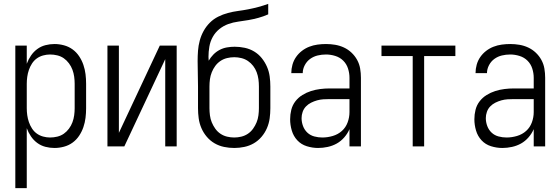

<svg xmlns="http://www.w3.org/2000/svg" viewBox="-20 -755 2890 990"><path d="M59 215V-520H118V-426Q126 -448 139.5 -468Q153 -488 172 -502Q191 -516 214 -522Q237 -528 261 -528Q285 -528 309.5 -521.5Q334 -515 354 -500.5Q374 -486 388 -465Q402 -444 410 -420.5Q418 -397 421 -372.5Q424 -348 424 -323V-197Q424 -172 421 -147.5Q418 -123 410 -99.5Q402 -76 388 -55Q374 -34 354 -19.5Q334 -5 309.5 1.5Q285 8 261 8Q237 8 214 2Q191 -4 172 -18Q153 -32 139.5 -52Q126 -72 118 -94V215ZM238 -46Q257 -46 275.5 -50.5Q294 -55 309 -65.5Q324 -76 335.5 -91.5Q347 -107 353.5 -124.5Q360 -142 362.5 -160.5Q365 -179 365 -197V-323Q365 -341 362.5 -359.5Q360 -378 353.5 -395.5Q347 -413 335.5 -428.5Q324 -444 309 -454.5Q294 -465 275.5 -469.5Q257 -474 238 -474Q220 -474 202 -469Q184 -464 169.5 -453.5Q155 -443 145 -427.5Q135 -412 129 -394.5Q123 -377 120.5 -359Q118 -341 118 -323V-197Q118 -179 120.5 -161Q123 -143 129 -125.5Q135 -108 145 -92.5Q155 -77 169.5 -66.5Q184 -56 202 -51Q220 -46 238 -46Z M534 0V-520H593V-70L804 -520H891V0H832V-450L621 0Z M1188 8Q1161 8 1135 2.5Q1109 -3 1086.5 -16Q1064 -29 1046.5 -49.5Q1029 -70 1018.5 -94.5Q1008 -119 1004.5 -145Q1001 -171 1001 -197V-309Q1001 -342 1000 -375Q999 -408 999 -440Q999 -467 1001 -493.5Q1003 -520 1010 -546Q1017 -572 1030 -595.5Q1043 -619 1062 -638Q1081 -657 1105 -669Q1129 -681 1155 -688Q1181 -695 1207.5 -698.5Q1234 -702 1260 -707Q1286 -712 1312 -719Q1338 -726 1363 -735V-681Q1338 -670 1312.5 -663Q1287 -656 1261 -651.5Q1235 -647 1208.5 -643.5Q1182 -640 1157 -631Q1132 -622 1111 -605Q1090 -588 1077 -564.5Q1064 -541 1059.5 -514.5Q1055 -488 1055 -462Q1055 -457 1055.5 -452Q1056 -447 1056 -442Q1066 -459 1080 -473.5Q1094 -488 1112 -497.5Q1130 -507 1150 -510.5Q1170 -514 1190 -514Q1216 -514 1242 -508.5Q1268 -503 1290.5 -489.5Q1313 -476 1329.5 -455.5Q1346 -435 1356.5 -411Q1367 -387 1370.5 -361Q1374 -335 1374 -309V-197Q1374 -171 1370.5 -145Q1367 -119 1356.5 -94.5Q1346 -70 1328.5 -49.5Q1311 -29 1288.5 -16Q1266 -3 1240 2.5Q1214 8 1188 8ZM1188 -46Q1206 -46 1224.5 -50.5Q1243 -55 1258.5 -65.5Q1274 -76 1285 -91.5Q1296 -107 1303 -124Q1310 -141 1312.5 -160Q1315 -179 1315 -197V-309Q1315 -328 1312.5 -346.5Q1310 -365 1303.5 -382.5Q1297 -400 1285.5 -415Q1274 -430 1258.5 -440.5Q1243 -451 1224.5 -455.5Q1206 -460 1188 -460Q1169 -460 1150.5 -455.5Q1132 -451 1116.5 -440.5Q1101 -430 1090 -415Q1079 -400 1072 -382.5Q1065 -365 1062.5 -346.5Q1060 -328 1060 -309V-197Q1060 -179 1062.5 -160Q1065 -141 1072 -124Q1079 -107 1090 -91.5Q1101 -76 1116.5 -65.5Q1132 -55 1150.5 -50.5Q1169 -46 1188 -46Z M1620 8Q1591 8 1562 -1Q1533 -10 1513 -31.5Q1493 -53 1484.5 -82Q1476 -111 1476 -140Q1476 -165 1482 -189Q1488 -213 1503 -232.5Q1518 -252 1539 -265Q1560 -278 1583.5 -285.5Q1607 -293 1631.5 -296Q1656 -299 1680 -299H1782V-354Q1782 -378 1774.5 -401.5Q1767 -425 1750 -442Q1733 -459 1709 -466.5Q1685 -474 1661 -474Q1639 -474 1618 -469Q1597 -464 1579.5 -451.5Q1562 -439 1551.5 -419Q1541 -399 1541 -378H1482Q1482 -400 1488 -421.5Q1494 -443 1506.5 -461Q1519 -479 1536.5 -492.5Q1554 -506 1574.5 -514Q1595 -522 1617 -525Q1639 -528 1661 -528Q1685 -528 1708.5 -524Q1732 -520 1753.5 -510Q1775 -500 1792.5 -483.5Q1810 -467 1821.5 -446Q1833 -425 1837 -401.5Q1841 -378 1841 -354V0H1782V-89Q1772 -66 1755 -46.5Q1738 -27 1716.5 -15Q1695 -3 1670 2.5Q1645 8 1620 8ZM1642 -46Q1669 -46 1696 -54Q1723 -62 1743 -80Q1763 -98 1772.5 -124Q1782 -150 1782 -177V-244H1680Q1664 -244 1647.5 -243Q1631 -242 1615 -237.5Q1599 -233 1584 -225.5Q1569 -218 1557.5 -206Q1546 -194 1540.5 -178Q1535 -162 1535 -146Q1535 -125 1542.5 -105Q1550 -85 1565 -71Q1580 -57 1600.5 -51.5Q1621 -46 1642 -46Z M2108 0V-466H1947V-520H2328V-466H2167V0Z M2570 8Q2541 8 2512 -1Q2483 -10 2463 -31.5Q2443 -53 2434.5 -82Q2426 -111 2426 -140Q2426 -165 2432 -189Q2438 -213 2453 -232.5Q2468 -252 2489 -265Q2510 -278 2533.5 -285.5Q2557 -293 2581.5 -296Q2606 -299 2630 -299H2732V-354Q2732 -378 2724.5 -401.5Q2717 -425 2700 -442Q2683 -459 2659 -466.5Q2635 -474 2611 -474Q2589 -474 2568 -469Q2547 -464 2529.5 -451.5Q2512 -439 2501.5 -419Q2491 -399 2491 -378H2432Q2432 -400 2438 -421.5Q2444 -443 2456.5 -461Q2469 -479 2486.5 -492.5Q2504 -506 2524.5 -514Q2545 -522 2567 -525Q2589 -528 2611 -528Q2635 -528 2658.5 -524Q2682 -520 2703.5 -510Q2725 -500 2742.5 -483.5Q2760 -467 2771.5 -446Q2783 -425 2787 -401.5Q2791 -378 2791 -354V0H2732V-89Q2722 -66 2705 -46.5Q2688 -27 2666.5 -15Q2645 -3 2620 2.5Q2595 8 2570 8ZM2592 -46Q2619 -46 2646 -54Q2673 -62 2693 -80Q2713 -98 2722.5 -124Q2732 -150 2732 -177V-244H2630Q2614 -244 2597.5 -243Q2581 -242 2565 -237.5Q2549 -233 2534 -225.5Q2519 -218 2507.5 -206Q2496 -194 2490.5 -178Q2485 -162 2485 -146Q2485 -125 2492.5 -105Q2500 -85 2515 -71Q2530 -57 2550.5 -51.5Q2571 -46 2592 -46Z"/></svg>

Font: Iosevka QP Light
Style: Regular
Weight: 300
Designer: Belleve Invis
Foundry: Belleve Invis
Version: Version 20.0.0; ttfautohint (v1.8.4)